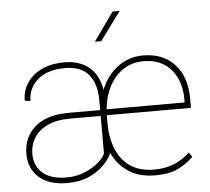

<svg xmlns="http://www.w3.org/2000/svg" viewBox="-53 -806 953 873"><g transform="rotate(-5 423.5 -369.5)"><path d="M619.1 9.8Q547.9 9.8 498.5 -23.2Q449.2 -56.2 423.8 -112.3V-106.4H424.3Q412.6 -80.6 385.7 -53.5Q358.9 -26.4 317.4 -8.3Q275.9 9.8 218.8 9.8Q135.3 9.8 90.3 -30.8Q45.4 -71.3 45.4 -138.7Q45.4 -213.9 98.9 -260.7Q152.3 -307.6 255.4 -307.6H397V-351.6Q397 -427.7 362.1 -469.7Q327.1 -511.7 254.4 -511.7Q173.3 -511.7 129.2 -473.1Q85 -434.6 85 -376.5L59.1 -379.9Q59.1 -448.2 111.8 -493.2Q164.6 -538.1 254.4 -538.1Q321.3 -538.1 365 -502.9Q408.7 -467.8 420.4 -397.9Q445.8 -462.4 496.6 -500.2Q547.4 -538.1 611.8 -538.1Q704.1 -538.1 756.6 -480.5Q809.1 -422.9 809.1 -322.3V-281.7H424.8Q424.8 -278.8 424.8 -275.4V-244.1Q424.8 -181.2 445.1 -129.4Q465.3 -77.6 508.3 -47.1Q551.3 -16.6 619.1 -16.6Q671.4 -16.6 712.2 -34.2Q752.9 -51.8 781.2 -80.1L795.9 -59.6Q770 -33.2 729.7 -11.7Q689.5 9.8 619.1 9.8ZM611.8 -511.7Q558.6 -511.7 519 -484.9Q479.5 -458 455.6 -412.1Q431.6 -366.2 426.3 -308.6H782.7V-324.2Q782.7 -377 763.4 -419.4Q744.1 -461.9 706.3 -486.8Q668.5 -511.7 611.8 -511.7ZM218.3 -15.6Q264.6 -15.6 303 -32Q341.3 -48.3 366.2 -70.6Q391.1 -92.8 397 -110.4V-280.8H256.3Q193.4 -280.8 152.6 -260.7Q111.8 -240.7 92 -208Q72.3 -175.3 72.3 -136.7Q72.3 -80.6 109.9 -48.1Q147.5 -15.6 218.3 -15.6ZM399.9 -619.1 492.2 -749H524.4L429.2 -619.1Z"/></g></svg>

Font: Vazirmatn FD Thin
Style: Regular
Weight: 100
Designer: Saber Rastikerdar
Foundry: Saber Rastikerdar
Version: Version 33.003